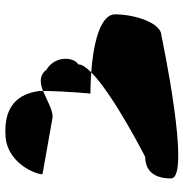

<svg xmlns="http://www.w3.org/2000/svg" viewBox="-4 -728 690 722"><g transform="rotate(-90 341.0 -367.0)"><path d="M31 -69C31 9 568 -105 568 -105C616 -105 648 -206 648 -279C648 -339 525 -362 430 -369C346 -285 112 -166 112 -166C75 -166 31 -148 31 -69ZM48 -552 262 -514C291 -514 327 -537 360 -550V-564C352 -616 328 -702 186 -691C74 -680 40 -552 48 -552ZM350 -372C370 -372 398 -371 430 -369C449 -388 460 -404 460 -418C487 -432 495 -505 440 -537C419 -565 390 -562 360 -550C359 -459 350 -372 350 -372Z"/></g></svg>

Font: Ampere
Style: SC
Weight: 400
Version: Version 1